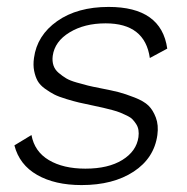

<svg xmlns="http://www.w3.org/2000/svg" viewBox="-20 -530 544 560"><path d="M217.8 9.8Q140.1 9.8 88.4 -19.8Q36.6 -49.3 22 -106L71.8 -136.2Q80.6 -87.9 122.6 -63Q164.6 -38.1 229 -38.1Q295.9 -38.1 336.9 -63.5Q377.9 -88.9 383.8 -129.9Q385.3 -141.1 383.8 -150.6Q382.3 -160.2 377.4 -167.7Q372.6 -175.3 366.9 -181.4Q361.3 -187.5 350.6 -192.6Q339.8 -197.8 331.1 -201.4Q322.3 -205.1 306.9 -209.2Q291.5 -213.4 280.5 -215.8Q269.5 -218.3 251 -222.2Q225.1 -227.5 210.4 -231Q195.8 -234.4 173.3 -241.2Q150.9 -248 138.4 -254.4Q126 -260.7 111.3 -271.2Q96.7 -281.7 89.8 -293.9Q83 -306.2 79.6 -323.2Q76.2 -340.3 79.1 -360.8Q87.9 -426.8 146.7 -468.3Q205.6 -509.8 296.9 -509.8Q450.7 -509.8 467.8 -388.2L417 -360.8Q402.8 -461.9 288.1 -461.9Q226.1 -461.9 182.9 -435.5Q139.6 -409.2 133.8 -367.2Q131.8 -351.6 136 -339.1Q140.1 -326.7 151.1 -317.4Q162.1 -308.1 173.1 -301.5Q184.1 -294.9 203.9 -289.3Q223.6 -283.7 236.3 -280.5Q249 -277.3 272 -272.9Q307.1 -266.1 326.2 -261.2Q345.2 -256.3 372.6 -245.6Q399.9 -234.9 413.1 -221.9Q426.3 -209 434.6 -187Q442.9 -165 439 -136.2Q429.7 -68.8 369.9 -29.5Q310.1 9.8 217.8 9.8Z"/></svg>

Font: Human Sans Light
Style: Italic
Weight: 300
Italic angle: -8°
Designer: Tim Radville
Foundry: Continuum
Version: Version 1.000;FEAKit 1.0